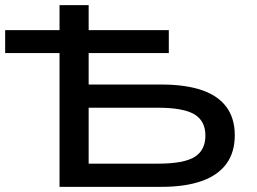

<svg xmlns="http://www.w3.org/2000/svg" viewBox="-21 -725 998 745"><path d="M210 0V-519H-1V-608H210V-705H323V-608H634V-519H323V-397H605Q698 -397 761.5 -375.5Q825 -354 857.5 -310Q890 -266 890 -200Q890 -134 857.5 -89.5Q825 -45 761.5 -22.5Q698 0 605 0ZM323 -90H592Q692 -90 734 -116Q776 -142 776 -199Q776 -256 733 -281.5Q690 -307 592 -307H323Z"/></svg>

Font: Nunito Sans 7pt Expanded Medium
Style: Regular
Weight: 500
Width: 7
Designer: Vernon Adams
Foundry: Vernon Adams
Version: Version 3.101;gftools[0.9.27]